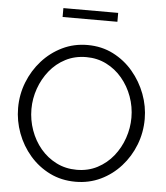

<svg xmlns="http://www.w3.org/2000/svg" viewBox="-60 -950 870 1007"><g transform="rotate(5 375.5 -446.0)"><path d="M374.8 5Q300.4 5 239.4 -25.1Q178.4 -55.3 134 -106.6Q89.6 -158 65.6 -222.5Q41.6 -287 41.6 -355Q41.6 -426 67 -490.5Q92.4 -555 137.7 -605.5Q183.1 -656 243.9 -685.5Q304.8 -715 376.2 -715Q450.9 -715 511.7 -684Q572.6 -653 616.4 -601Q660.3 -549 684.3 -485Q708.3 -421 708.3 -354.3Q708.3 -283 683.3 -218.5Q658.3 -154 612.9 -103.5Q567.6 -53 506.9 -24Q446.2 5 374.8 5ZM111.8 -355Q111.8 -297.5 130.9 -243.9Q150 -190.3 184.9 -148.6Q219.9 -107 268.4 -82.5Q316.9 -58 375.5 -58Q436 -58 484.5 -83.5Q533.1 -109 567.4 -151.6Q601.7 -194.3 619.9 -247.4Q638.2 -300.5 638.2 -355Q638.2 -412.5 618.9 -465.8Q599.7 -519 564.4 -561Q529.1 -603 481 -627.1Q433 -651.2 375.5 -651.2Q314.9 -651.2 266.3 -626.1Q217.6 -601 183.3 -558.4Q149 -515.7 130.4 -463Q111.8 -410.2 111.8 -355ZM232.6 -850V-896.8H521.1V-850Z"/></g></svg>

Font: Raleway Thin
Style: Regular
Weight: 100
Designer: Matt McInerney, Pablo Impallari, Rodrigo Fuenzalida
Foundry: Matt McInerney, Pablo Impallari, Rodrigo Fuenzalida
Version: Version 4.026